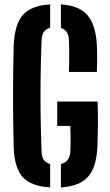

<svg xmlns="http://www.w3.org/2000/svg" viewBox="-20 -828 490 857"><path d="M203.8 8.3Q117.4 3.5 80.7 -38.5Q44 -80.5 41.1 -171.1Q39.6 -221.1 38.9 -279.3Q38.2 -337.5 38.2 -398Q38.2 -458.4 38.9 -516Q39.6 -573.7 41.1 -622.6Q44.5 -717.7 81.7 -760.6Q119 -803.6 203.8 -808.3V-704Q185.6 -699.1 176.2 -686.4Q166.9 -673.7 165.9 -652.3Q163.3 -593.9 162.1 -530Q160.8 -466.1 160.8 -400.4Q160.8 -334.8 162.1 -271Q163.3 -207.1 165.9 -148.5Q166.6 -127.3 176 -114.1Q185.3 -100.9 203.8 -96ZM251.9 8.5V-95.9Q271 -100.6 281.5 -113.8Q292.1 -127.1 293.8 -148.5Q294.7 -164.7 295 -186Q295.2 -207.3 295 -228.6Q294.7 -249.9 293.8 -266H235.4V-374.7H415.4Q417.5 -331.4 417.1 -277.9Q416.7 -224.3 414.6 -171.1Q410.3 -80.7 372.5 -38.6Q334.7 3.6 251.9 8.5ZM287.4 -506.8Q288.9 -538.6 288.9 -579.8Q288.9 -621 287.4 -652.3Q286.4 -672.8 277.4 -685.6Q268.5 -698.4 251.9 -703.3V-808.3Q332.2 -803.5 369.4 -761.4Q406.7 -719.3 412.2 -629.8Q413.7 -602.1 413.7 -568.6Q413.7 -535 412.2 -506.8Z"/></svg>

Font: Big Shoulders Stencil Thin
Style: Regular
Weight: 100
Designer: Patric King
Foundry: XO Type Co
Version: Version 2.001